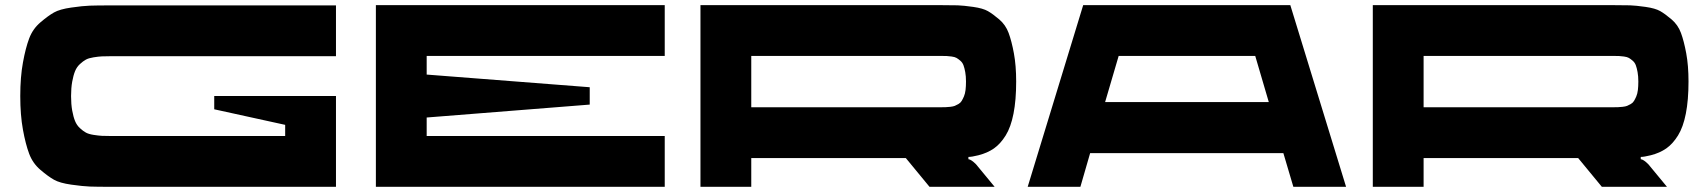

<svg xmlns="http://www.w3.org/2000/svg" viewBox="-20 -720 6582 740"><path d="M805.7 -350.1H1274.9V0H407.7Q353 0 326.2 -1Q299.3 -2 254.9 -8.3Q210.4 -14.6 188 -27.3Q165.5 -40 136 -65.2Q106.4 -90.3 92.5 -127.2Q78.6 -164.1 68.4 -220.2Q58.1 -276.4 58.1 -349.6Q58.1 -422.9 68.4 -479Q78.6 -535.2 92.5 -572Q106.4 -608.9 136 -634Q165.5 -659.2 188 -671.9Q210.4 -684.6 254.9 -690.9Q299.3 -697.3 326.2 -698.2Q353 -699.2 407.7 -699.2H1274.9V-503.4H407.7Q385.3 -503.4 372.1 -502.7Q358.9 -502 340.3 -499Q321.8 -496.1 311 -490.2Q300.3 -484.4 288.1 -473.1Q275.9 -461.9 269.3 -445.8Q262.7 -429.7 258.3 -405.3Q253.9 -380.9 253.9 -349.6Q253.9 -318.4 258.3 -293.9Q262.7 -269.5 269.3 -253.4Q275.9 -237.3 288.1 -226.1Q300.3 -214.8 311 -209Q321.8 -203.1 340.3 -200.2Q358.9 -197.3 372.1 -196.5Q385.3 -195.8 407.7 -195.8H1079.1V-238.8L805.7 -298.8Z M2542 -504.4H1624.5V-432.6L2252.9 -383.8V-316.9L1624.5 -267.1V-195.8H2542V0H1428.7V-700.2H2542Z M3896.5 -405.8Q3896.5 -334 3886.2 -282Q3876 -230 3856 -197.8Q3835.9 -165.5 3810.8 -147.9Q3785.6 -130.4 3751 -121.6Q3725.6 -115.2 3712.4 -115.2V-106.4Q3723.1 -105.5 3741.7 -86.9L3813.5 0H3562.5L3471.2 -110.8H2875.5V0H2679.7V-700.2H3602.5Q3648.4 -700.2 3670.9 -699.5Q3693.4 -698.7 3731 -693.4Q3768.6 -688 3787.4 -677.2Q3806.2 -666.5 3831.1 -645.3Q3856 -624 3867.4 -593Q3878.9 -562 3887.7 -514.6Q3896.5 -467.3 3896.5 -405.8ZM3604.5 -306.6Q3617.7 -306.6 3624.5 -306.9Q3631.3 -307.1 3642.6 -308.3Q3653.8 -309.6 3659.9 -312Q3666 -314.5 3674.1 -319.1Q3682.1 -323.7 3686.5 -331.1Q3690.9 -338.4 3695.3 -348.6Q3699.7 -358.9 3701.4 -373.3Q3703.1 -387.7 3703.1 -405.8Q3703.1 -426.3 3700.2 -442.1Q3697.3 -458 3693.4 -468.5Q3689.5 -479 3681.2 -486.1Q3672.9 -493.2 3666.5 -496.8Q3660.2 -500.5 3647.7 -502.2Q3635.3 -503.9 3627.7 -504.2Q3620.1 -504.4 3604.5 -504.4H2875.5V-306.6Z M4964.8 0 4926.3 -129.9H4181.6L4144 0H3940.9L4154.8 -700.2H4953.1L5168 0ZM4239.3 -326.7H4870.1L4817.9 -504.4H4291.5Z M6487.8 -405.8Q6487.8 -334 6477.5 -282Q6467.3 -230 6447.3 -197.8Q6427.2 -165.5 6402.1 -147.9Q6377 -130.4 6342.3 -121.6Q6316.9 -115.2 6303.7 -115.2V-106.4Q6314.5 -105.5 6333 -86.9L6404.8 0H6153.8L6062.5 -110.8H5466.8V0H5271V-700.2H6193.8Q6239.7 -700.2 6262.2 -699.5Q6284.7 -698.7 6322.3 -693.4Q6359.9 -688 6378.7 -677.2Q6397.5 -666.5 6422.4 -645.3Q6447.3 -624 6458.7 -593Q6470.2 -562 6479 -514.6Q6487.8 -467.3 6487.8 -405.8ZM6195.8 -306.6Q6209 -306.6 6215.8 -306.9Q6222.7 -307.1 6233.9 -308.3Q6245.1 -309.6 6251.2 -312Q6257.3 -314.5 6265.4 -319.1Q6273.4 -323.7 6277.8 -331.1Q6282.2 -338.4 6286.6 -348.6Q6291 -358.9 6292.7 -373.3Q6294.4 -387.7 6294.4 -405.8Q6294.4 -426.3 6291.5 -442.1Q6288.6 -458 6284.7 -468.5Q6280.8 -479 6272.5 -486.1Q6264.2 -493.2 6257.8 -496.8Q6251.5 -500.5 6239 -502.2Q6226.6 -503.9 6219 -504.2Q6211.4 -504.4 6195.8 -504.4H5466.8V-306.6Z"/></svg>

Font: Donpoligrafbum
Style: Bold
Weight: 700
Designer: Sasha Pavljenko
Version: Version 1.002;Fontself Maker 3.5.8